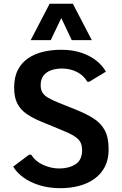

<svg xmlns="http://www.w3.org/2000/svg" viewBox="-20 -984 646 1014"><path d="M300.3 9.8Q236.3 9.8 186.3 -6.3Q136.2 -22.5 101.8 -48.1Q67.4 -73.7 49.8 -104L133.3 -167H144.5Q168.5 -130.4 209.7 -112.3Q251 -94.2 293 -94.2Q343.8 -94.2 378.7 -116.5Q413.6 -138.7 413.6 -190.4Q413.6 -216.3 404.3 -233.6Q395 -251 370.8 -265.9Q346.7 -280.8 301.8 -298.8L197.3 -341.8Q153.8 -359.9 121.6 -381.6Q89.4 -403.3 72 -436.3Q54.7 -469.2 54.7 -521.5Q54.7 -577.6 75 -616Q95.2 -654.3 130.1 -677.5Q165 -700.7 209.7 -710.9Q254.4 -721.2 303.7 -721.2Q363.3 -721.2 409.9 -705.3Q456.5 -689.5 489.3 -663.3Q522 -637.2 539.1 -605.5L451.2 -552.2H441.4Q421.9 -586.4 385.7 -604.2Q349.6 -622.1 307.6 -622.1Q277.3 -622.1 251.7 -613.5Q226.1 -605 210.4 -585.7Q194.8 -566.4 194.8 -534.2Q194.8 -511.7 203.6 -496.3Q212.4 -481 232.9 -468.5Q253.4 -456.1 288.6 -441.9L379.9 -405.3Q434.6 -383.3 473.4 -358.9Q512.2 -334.5 533 -296.6Q553.7 -258.8 553.7 -194.8Q553.7 -141.1 533.4 -102.5Q513.2 -64 478 -39.1Q442.9 -14.2 397.2 -2.2Q351.6 9.8 300.3 9.8ZM142.1 -772 242.2 -964.4H364.7L464.8 -772H358.9L303.7 -888.7L248 -772Z"/></svg>

Font: Comme SemiBold
Style: Regular
Weight: 600
Version: Version 1.000;gftools[0.9.27]